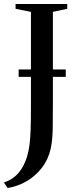

<svg xmlns="http://www.w3.org/2000/svg" viewBox="-64 -763 388 962"><path d="M-44.5 151Q-16.5 142.5 6 125Q28.5 107.5 45.2 80.8Q62 54 72.5 18.5Q80 -8 84 -38.8Q88 -69.5 89.5 -114.5Q91 -159.5 91 -227.5V-703.5L14 -719V-743H273V-719L201 -703.5V-253.5Q201 -184.5 200.2 -122.8Q199.5 -61 190 -18Q178 36 146.2 77.2Q114.5 118.5 69.8 144.8Q25 171 -26 179ZM265.5 -415V-378H29.5V-415Z"/></svg>

Font: Merriweather 120pt
Style: Regular
Weight: 400
Version: Version 2.100